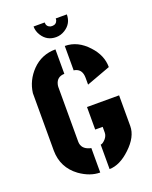

<svg xmlns="http://www.w3.org/2000/svg" viewBox="-156 -927 806 1016"><g transform="rotate(-20 247.5 -418.5)"><path d="M161.1 -841.8H223.6Q223.6 -818.4 245.1 -811.5Q251 -810.5 254.9 -810.5Q278.3 -810.5 285.2 -832Q286.1 -837.9 286.1 -841.8H348.6Q348.6 -790 304.7 -762.7Q281.2 -748 254.9 -748Q203.1 -748 175.8 -792Q161.1 -815.4 161.1 -841.8ZM37.1 -187.5V-511.7Q45.9 -581.1 96.7 -633.8Q150.4 -688.5 228.5 -688.5V-550.8Q186.5 -549.8 176.8 -510.7Q174.8 -502 174.8 -496.1V-187.5Q175.8 -147.5 219.7 -134.8Q225.6 -132.8 228.5 -132.8V4.9Q171.9 4.9 115.2 -35.2Q38.1 -91.8 37.1 -187.5ZM281.2 4.9V-132.8Q292 -132.8 308.6 -150.4Q323.2 -167 323.2 -185.5V-217.8H281.2V-344.7H461.9V-171.9Q461.9 -111.3 399.4 -52.7Q339.8 3.9 281.2 4.9ZM281.2 -550.8V-688.5Q353.5 -688.5 410.2 -626Q461.9 -570.3 461.9 -503.9L327.1 -454.1V-492.2Q327.1 -538.1 292 -548.8Q286.1 -550.8 281.2 -550.8Z"/></g></svg>

Font: Post No Bills Colombo
Style: ExtraBold
Weight: 900
Designer: Kosala Senevirathne, Siva Puranthara, Lasantha Premarathna, Tharique Azeez
Foundry: Mooniak
Version: Version 1.220 ; ttfautohint (v1.5)